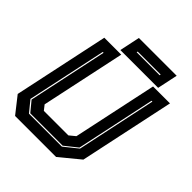

<svg xmlns="http://www.w3.org/2000/svg" viewBox="-227 -989 1135 1135"><g transform="rotate(45 340.5 -422.0)"><path d="M86 0 5 -103 132 -700H273.5L161 -172L185 -141.5H390L427 -172L539.5 -700H681L554 -103L429 0ZM134.5 -67.5H410L494 -135L600 -634H593L487.5 -137L409 -74.5H138.5L86.5 -137.5L192 -634H185L79 -135.5ZM250.5 -715.5 277.5 -843.5H593.5L566.5 -715.5ZM328 -774.5H520L521.5 -781.5H329.5Z"/></g></svg>

Font: Tourney ExtraBold
Style: Italic
Weight: 800
Italic angle: -12°
Version: Version 1.015